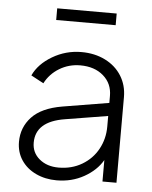

<svg xmlns="http://www.w3.org/2000/svg" viewBox="-53 -764 648 820"><g transform="rotate(5 271.5 -354.0)"><path d="M46 -138Q46 -200 87.5 -244.5Q129 -289 217 -304L416 -337V-367Q416 -420 378 -453Q340 -486 279 -486Q230 -486 189.5 -461.5Q149 -437 128 -396L74 -425Q97 -475 154.5 -509Q212 -543 279 -543Q336 -543 381 -520.5Q426 -498 451 -458Q476 -418 476 -367V0H416V-92Q390 -47 337.5 -17.5Q285 12 220 12Q171 12 131 -7Q91 -26 68.5 -60Q46 -94 46 -138ZM224 -43Q280 -43 324 -69Q368 -95 392 -139Q416 -183 416 -235V-281L233 -251Q109 -231 109 -140Q109 -97 141.5 -70Q174 -43 224 -43ZM159 -720H414V-670H159Z"/></g></svg>

Font: BLUETTI 2.0 Extralight
Style: Roman
Weight: 200
Designer: Stijn de Vries
Foundry: tokotype
Version: Version 2.005;October 31, 2023;FontCreator 14.0.0.2814 64-bi